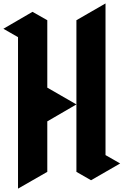

<svg xmlns="http://www.w3.org/2000/svg" viewBox="-107 -1120 820 1140"><path d="M-86.9 -949.2Q-57.6 -932.6 0 -899.4Q0 -599.6 0 0Q57.6 -33.2 173.8 -99.6Q173.8 -199.2 173.8 -399.4Q231.4 -432.6 346.7 -500Q289.1 -533.2 173.8 -599.6Q173.8 -732.4 173.8 -1000Q144.5 -1016.6 85.9 -1049.8Q28.3 -1016.6 -86.9 -949.2ZM346.7 -1000Q404.3 -1033.2 519.5 -1099.6Q519.5 -799.8 519.5 -199.2Q548.8 -182.6 606.4 -149.4Q548.8 -116.2 433.6 -49.8Q404.3 -66.4 346.7 -99.6Q346.7 -305.7 346.7 -718.8Q346.7 -812.5 346.7 -1000Z"/></svg>

Font: DreiFraktur
Style: Regular
Weight: 400
Designer: JayCobs
Version: Version 1.2